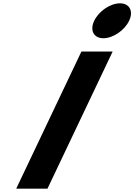

<svg xmlns="http://www.w3.org/2000/svg" viewBox="-20 -1135 808 1155"><path d="M701.6 -1115C643.6 -1115 574.3 -1068 546.7 -1010C519.1 -952 543.8 -905 601.8 -905C659.8 -905 729.1 -952 756.7 -1010C784.3 -1068 759.6 -1115 701.6 -1115ZM657.7 -825H469.7L77.5 0H265.5Z"/></svg>

Font: Hussar
Style: BdSuprExtOblFive
Weight: 700
Foundry: Cannot Into Space Fonts
Version: Version 2.00